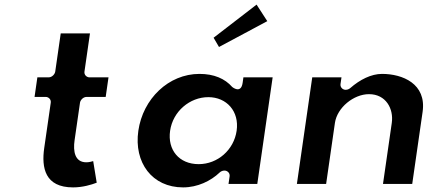

<svg xmlns="http://www.w3.org/2000/svg" viewBox="-20 -824 1893 834"><path d="M219.9 -513C218.4 -502.3 206.5 -488 191.3 -488H142.3L130.1 -403H179.1C189.8 -403 202.7 -393.1 200.5 -378L172.1 -181C159.7 -94.9 175.4 -10 297.4 -10C339.1 -10 377.2 -21.6 400.1 -30.4L384.8 -124.2C378.8 -122.2 366 -119 355.1 -119C304.8 -119 297 -166.6 304 -215L327.5 -378C329 -388.7 340.9 -403 356.1 -403H439.1L451.3 -488H368.3C357.6 -488 344.7 -497.9 346.9 -513L370.8 -679H243.8Z M907.8 -660.1 931.3 -619.9 1141 -732.1 1094.5 -804ZM580.9 -256C561 -117.7 640.7 -10 775.4 -10C838 -10 895.5 -37.8 934.2 -74.8C939.2 -79.5 946.8 -83 954 -83H956C966.7 -83 979.5 -73.1 977.4 -58L972.6 -25H1097.6L1164.3 -488H1037.3L1033.9 -464C1026.7 -414.5 988.8 -446.1 988.8 -446.1C957 -482.3 909.8 -503 846.5 -503C711.8 -503 600.8 -394.4 580.9 -256ZM718.9 -256C731.1 -340.7 804.7 -402 884.9 -402C964.3 -402 1020.1 -340.6 1007.9 -256C995.9 -172.8 925.4 -111 843 -111C757.7 -111 706.9 -173.1 718.9 -256Z M1269.6 -25H1396.6L1434.8 -290C1444.4 -356.7 1516.3 -415 1582.8 -415C1656.6 -415 1690.6 -351.3 1681.8 -290L1643.6 -25H1770.6L1815.7 -338C1833.3 -460.3 1728.6 -503 1639.5 -503C1592.4 -503 1543.6 -478.3 1501.3 -441.3C1496.8 -437.4 1489.3 -434 1482.5 -434H1480.5C1469.8 -434 1457 -443.9 1459.1 -459L1463.3 -488H1336.3Z"/></svg>

Font: Hussar Ekologiczny
Style: Regular
Weight: 400
Foundry: Cannot Into Space Fonts
Version: Version 0.97